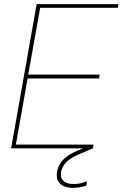

<svg xmlns="http://www.w3.org/2000/svg" viewBox="-20 -720 595 932"><path d="M34 0 158 -700H555L552 -682H175L117 -358H464L461 -339H114L57 -18H434L431 0ZM331 192Q313 192 293.5 185Q274 178 263 160.5Q252 143 257 112Q261 93 271.5 75Q282 57 303 41Q324 25 357 11L422 -16L431 0L361 30Q318 49 300 69Q282 89 277 112Q271 140 285.5 156Q300 172 331 173Q354 174 371 169.5Q388 165 402 160L399 181Q384 186 366.5 189Q349 192 331 192Z"/></svg>

Font: DM Sans 24pt Thin
Style: Italic
Weight: 250
Italic angle: -10°
Designer: Colophon Foundry, Jonny Pinhorn
Foundry: Colophon Foundry
Version: Version 4.004;gftools[0.9.30]